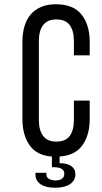

<svg xmlns="http://www.w3.org/2000/svg" viewBox="-20 -727 476 899"><path d="M242 -707Q323 -707 361.5 -659Q400 -611 400 -531V-468H326V-535Q326 -583 306.5 -609.5Q287 -636 244 -636Q202 -636 182 -609.5Q162 -583 162 -535V-165Q162 -117 182 -90.5Q202 -64 244 -64Q287 -64 306.5 -90.5Q326 -117 326 -165V-256H400V-169Q400 -94 365.5 -46.5Q331 1 259 6V37Q294 37 313.5 50.5Q333 64 333 88Q333 118 308 135Q283 152 238 152Q194 152 170 135.5Q146 119 146 90V82H197V89Q197 115 238 118Q281 118 281 86Q281 56 232 56H223V6Q152 1 118.5 -47Q85 -95 85 -169V-531Q85 -571 94.5 -603.5Q104 -636 123.5 -659Q143 -682 172.5 -694.5Q202 -707 242 -707Z"/></svg>

Font: Bebas Neue Regular
Style: Regular
Weight: 400
Designer: Ryoichi Tsunekawa & LGV (GE)
Foundry: Free Software Foundation, Inc.
Version: Version 1.003 August 13, 2016